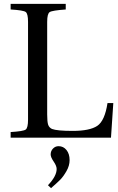

<svg xmlns="http://www.w3.org/2000/svg" viewBox="-20 -712 608 993"><path d="M35 0V-29Q101 -33 113 -42Q125 -51 125 -93V-599Q125 -641 113 -650Q101 -659 35 -663V-692H320V-663Q250 -658 237 -649.5Q224 -641 224 -599V-120Q224 -82 229 -67Q234 -52 249 -45Q275 -35 356 -35Q444 -35 483 -61Q522 -87 536 -179H566L554 0ZM228 246Q273 199 273 162Q273 146 257.5 123.5Q242 101 242 87Q242 69 254 56.5Q266 44 283 44Q308 44 324 64Q340 84 340 116Q340 145 323.5 173.5Q307 202 291 218Q275 234 244 261Z"/></svg>

Font: Linguistics Pro
Style: Regular
Weight: 400
Designer: Stefan Peev, Context Ltd
Foundry: Stefan Peev, Context Ltd
Version: Version 001.000